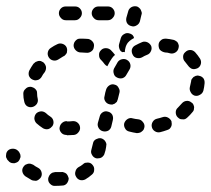

<svg xmlns="http://www.w3.org/2000/svg" viewBox="-42 -584 688 626"><path d="M129 -21Q125 -19 122 -16Q119 -13 117 -8Q115 -4 115 0Q115 10 122 16Q129 23 138 22Q150 22 161 21Q170 21 176 14Q182 6 182 -3Q181 -7 179 -11Q177 -15 174 -18Q170 -21 166 -22Q162 -24 157 -23Q148 -23 138 -23Q133 -22 129 -21ZM58 -50Q53 -51 49 -50Q45 -49 41 -47Q37 -44 35 -41Q29 -33 31 -24Q33 -15 41 -9Q51 -3 61 3Q65 5 70 5Q74 6 78 5Q83 3 86 0Q90 -3 92 -7Q96 -15 93 -24Q90 -33 82 -37Q74 -41 66 -47Q62 -49 58 -50ZM204 -25Q201 -16 206 -8Q210 0 219 3Q228 5 236 1Q248 -6 258 -15Q265 -21 265 -30Q266 -39 260 -46Q257 -50 253 -52Q249 -54 244 -54Q240 -54 235 -53Q231 -51 228 -48Q222 -43 214 -39Q206 -34 204 -25ZM3 -99Q-7 -100 -14 -95Q-18 -92 -20 -88Q-22 -84 -22 -80Q-23 -75 -22 -71Q-20 -67 -18 -63Q-16 -61 -15 -60Q-12 -56 -8 -54Q-4 -52 0 -52Q5 -51 9 -53Q13 -54 17 -57Q20 -60 22 -64Q24 -68 25 -72Q25 -77 24 -81Q22 -85 20 -89Q19 -90 18 -91Q12 -98 3 -99ZM256 -96Q253 -87 258 -79Q262 -71 271 -68Q275 -67 280 -68Q284 -68 288 -70Q292 -72 295 -76Q298 -79 299 -84Q300 -89 302 -94L304 -105Q305 -110 305 -114Q304 -119 302 -122Q300 -126 296 -129Q292 -132 288 -133Q284 -134 279 -133Q275 -132 271 -130Q267 -128 264 -124Q262 -121 261 -116L258 -104Q257 -100 256 -96ZM175 -189Q166 -189 159 -182Q153 -176 152 -166Q152 -157 159 -150Q165 -144 175 -144Q176 -143 178 -143Q188 -143 199 -144Q208 -145 214 -153Q220 -160 219 -169Q218 -178 211 -184Q204 -190 194 -189Q186 -188 178 -188Q177 -188 175 -189ZM412 -151Q417 -152 420 -155Q424 -158 426 -161Q428 -165 429 -170Q430 -179 424 -186Q418 -194 409 -195Q399 -196 391 -198Q382 -201 374 -196Q366 -191 363 -182Q361 -173 366 -165Q370 -157 380 -155Q391 -152 404 -150Q408 -150 412 -151ZM511 -164Q514 -167 516 -171Q518 -175 518 -180Q518 -184 517 -189Q513 -197 505 -201Q497 -205 488 -202Q479 -199 470 -197Q461 -195 456 -187Q451 -179 453 -170Q455 -161 463 -156Q471 -151 480 -153Q492 -156 503 -160Q507 -161 511 -164ZM280 -166Q285 -158 294 -156Q303 -154 311 -158Q319 -163 321 -172L326 -193Q328 -202 324 -210Q319 -218 310 -220Q301 -223 293 -218Q285 -213 283 -204L277 -183Q275 -174 280 -166ZM92 -221Q82 -220 76 -214Q70 -207 70 -197Q71 -188 77 -182Q87 -173 98 -166Q101 -164 106 -163Q110 -162 115 -163Q119 -164 123 -167Q126 -170 129 -173Q134 -181 132 -190Q130 -199 122 -204Q114 -209 108 -215Q101 -221 92 -221ZM590 -226Q591 -231 591 -235Q590 -240 588 -244Q586 -248 582 -250Q575 -256 566 -255Q557 -254 551 -247Q545 -240 538 -233Q531 -227 531 -218Q531 -208 537 -202Q541 -198 545 -196Q549 -195 553 -195Q558 -194 562 -196Q566 -198 569 -201Q578 -209 586 -219Q589 -222 590 -226ZM79 -278Q79 -283 78 -287Q76 -291 73 -294Q69 -298 65 -299Q61 -301 57 -301Q47 -301 41 -294Q34 -288 34 -279V-278Q34 -265 37 -253Q39 -243 46 -238Q54 -233 63 -235Q72 -237 78 -245Q83 -253 81 -262Q79 -270 79 -278ZM301 -254Q306 -246 315 -244Q319 -243 324 -243Q328 -244 332 -246Q336 -249 339 -252Q341 -256 342 -260Q345 -271 347 -280Q350 -289 345 -297Q341 -306 332 -308Q323 -311 315 -306Q307 -301 304 -292Q301 -283 299 -271Q296 -262 301 -254ZM621 -329Q615 -336 606 -337Q604 -338 603 -338Q602 -338 600 -337Q600 -337 599 -337Q598 -337 597 -337Q595 -336 593 -335Q591 -334 589 -333Q586 -330 583 -326Q581 -322 581 -318Q579 -309 577 -300Q575 -291 580 -283Q584 -275 593 -272Q602 -270 610 -275Q618 -279 621 -288Q624 -300 625 -312Q626 -322 621 -329ZM108 -366Q106 -375 99 -381Q95 -383 91 -385Q86 -386 82 -385Q78 -384 74 -382Q70 -379 67 -376Q60 -366 54 -355Q50 -347 52 -338Q55 -329 63 -325Q67 -323 72 -322Q76 -322 80 -323Q85 -324 88 -327Q92 -330 94 -334Q98 -342 104 -349Q109 -357 108 -366ZM329 -344Q331 -335 340 -331Q348 -327 357 -329Q366 -332 370 -340Q375 -349 380 -357Q385 -365 383 -374Q381 -383 373 -388Q366 -393 356 -391Q347 -389 342 -382Q336 -372 330 -361Q326 -353 329 -344ZM578 -421Q569 -421 562 -414Q555 -408 555 -399Q555 -389 561 -383Q567 -376 572 -369Q574 -366 578 -363Q581 -360 586 -359Q590 -358 594 -359Q599 -360 603 -362Q611 -367 613 -376Q615 -385 610 -393Q603 -404 594 -414Q587 -421 578 -421ZM288 -388Q281 -394 281 -404Q280 -413 287 -420Q293 -427 303 -427Q312 -427 319 -421Q327 -413 333 -405Q327 -400 323 -394Q316 -384 310 -372Q309 -370 308 -368Q306 -369 303 -371Q301 -373 299 -375Q294 -382 288 -388ZM171 -405Q174 -408 176 -412Q177 -417 177 -421Q177 -425 175 -430Q171 -438 162 -441Q153 -444 145 -440Q134 -435 124 -428Q116 -423 114 -414Q112 -405 117 -397Q122 -389 131 -387Q140 -385 148 -390Q156 -395 164 -400Q168 -401 171 -405ZM388 -423Q386 -414 391 -405Q395 -397 404 -395Q413 -393 421 -397Q429 -402 437 -405Q446 -408 450 -417Q454 -425 451 -434Q447 -442 439 -446Q430 -450 422 -447Q410 -442 399 -436Q391 -432 388 -423ZM490 -457Q486 -456 483 -453Q479 -450 477 -446Q475 -442 475 -437Q475 -433 476 -429Q477 -424 480 -421Q483 -418 487 -416Q491 -414 496 -413Q504 -413 513 -410Q522 -408 530 -413Q538 -418 540 -427Q541 -431 541 -435Q540 -440 538 -444Q536 -448 532 -450Q528 -453 524 -454Q511 -457 499 -458Q494 -458 490 -457ZM239 -412Q248 -411 255 -416Q263 -421 264 -431Q266 -440 261 -447Q255 -455 246 -457Q234 -458 222 -458H221Q216 -458 212 -457Q208 -455 205 -452Q202 -449 200 -445Q198 -440 198 -436Q198 -431 200 -427Q202 -423 205 -420Q208 -417 212 -415Q216 -413 221 -413H222Q230 -413 239 -412ZM349 -421Q347 -425 346 -430Q345 -434 346 -439L352 -460Q355 -469 363 -473Q371 -478 380 -475Q385 -474 390 -470Q394 -466 395 -460Q392 -458 388 -456Q380 -451 375 -445Q369 -437 367 -428Q365 -421 365 -414Q361 -415 356 -414Q355 -415 354 -416Q353 -416 352 -417Q351 -419 349 -421ZM372 -509Q377 -501 386 -499Q395 -496 403 -501Q411 -505 414 -514L419 -535Q421 -539 420 -544Q419 -548 417 -552Q415 -556 411 -559Q408 -562 404 -563Q395 -565 387 -561Q378 -556 376 -547L370 -526Q368 -517 372 -509ZM157 -525Q150 -532 150 -541Q150 -550 157 -557Q163 -563 173 -563H202Q212 -563 218 -557Q225 -550 225 -541Q225 -532 218 -525Q212 -518 202 -518H173Q163 -518 157 -525ZM325 -525Q332 -532 332 -541Q332 -550 325 -557Q319 -563 309 -563H280Q270 -563 264 -557Q257 -550 257 -541Q257 -532 264 -525Q270 -518 280 -518H309Q319 -518 325 -525Z"/></svg>

Font: FRB American Cursive Dashed Extrabold
Style: Bold Italic
Weight: 800
Italic angle: -25°
Version: Version 2.0;Modular Font Editor K font №1